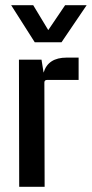

<svg xmlns="http://www.w3.org/2000/svg" viewBox="-20 -720 354 740"><path d="M114 -557 23 -700H108L166 -604L231 -700H314L217 -557ZM237 -498H283V-412H162Q151 -412 151 -402L152 0H54L53 -490H140L148 -440Q165 -498 237 -498Z"/></svg>

Font: Gemunu Libre SemiBold
Style: Regular
Weight: 600
Designer: Puspanada Ekanayake, Sola Matas, Pathum Egodawatta, Kosala Senevirathne
Foundry: mooniak
Version: Version 1.100